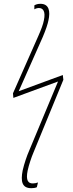

<svg xmlns="http://www.w3.org/2000/svg" viewBox="-20 -744 384 1006"><path d="M144 242C154 242 164 241 173 237L179 212C170 215 163 217 153 217C128 218 114 202 125 149C131 121 145 79 155 56L312 -326L309 -351L78 -266L204 -550C221 -590 230 -618 234 -638C244 -684 238 -724 192 -724C181 -724 170 -722 160 -716V-695C167 -700 177 -702 184 -702C205 -702 220 -685 210 -638C206 -616 196 -590 181 -556L48 -255L50 -231L284 -317L133 45C121 72 107 113 99 148C87 208 96 242 144 242Z"/></svg>

Font: Noto Sans ExtraCondensed Thin
Style: Italic
Weight: 100
Width: 2
Italic angle: -12°
Designer: Monotype Design Team
Foundry: Monotype Imaging Inc.
Version: Version 2.013